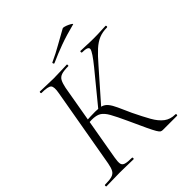

<svg xmlns="http://www.w3.org/2000/svg" viewBox="-217 -916 1051 1051"><g transform="rotate(-45 308.0 -391.0)"><path d="M435 0Q427 0 421 -3.5Q415 -7 406 -22Q397 -37 380.5 -72Q364 -107 335 -171Q308 -230 290.5 -261Q273 -292 253.5 -303.5Q234 -315 199 -315Q189 -315 178.5 -314Q168 -313 157 -312L159 -330Q215 -333 244 -333Q274 -333 291.5 -327.5Q309 -322 322 -306Q335 -290 348 -261.5Q361 -233 382 -186Q409 -130 431 -91Q453 -52 479.5 -32Q506 -12 544 -12Q549 -12 549 -6Q549 0 544 0ZM0 0Q-4 0 -4 -6Q-4 -12 0 -12Q35 -12 53.5 -17.5Q72 -23 80.5 -38.5Q89 -54 94 -82L175 -545Q183 -588 171.5 -600.5Q160 -613 109 -613Q105 -613 105 -619Q105 -625 109 -625Q131 -625 157 -623.5Q183 -622 212 -622Q244 -622 270.5 -623.5Q297 -625 316 -625Q319 -625 319 -619Q319 -613 316 -613Q282 -613 263.5 -607Q245 -601 236.5 -585Q228 -569 222 -540L142 -80Q137 -51 139.5 -36.5Q142 -22 158 -17Q174 -12 208 -12Q212 -12 212 -6Q212 0 208 0Q186 0 160 -1Q134 -2 104 -2Q74 -2 47 -1Q20 0 0 0ZM276 -317 262 -326 412 -509Q465 -574 468 -593.5Q471 -613 423 -613Q419 -613 419 -619Q419 -625 423 -625Q446 -625 467.5 -623.5Q489 -622 524 -622Q559 -622 578.5 -623.5Q598 -625 615 -625Q620 -625 620 -619Q620 -613 615 -613Q581 -613 554 -602Q527 -591 499.5 -566Q472 -541 436 -499ZM274 -678Q270 -677 268 -682.5Q266 -688 269 -689Q319 -712 359.5 -735.5Q400 -759 441 -781Q444 -783 455 -780Q466 -777 477.5 -771.5Q489 -766 495 -761.5Q501 -757 496 -756Q429 -739 377 -720Q325 -701 274 -678Z"/></g></svg>

Font: Cormorant Light
Style: Italic
Weight: 300
Italic angle: -10°
Designer: Christian Thalmann (Catharsis Fonts)
Foundry: Catharsis Fonts
Version: Version 4.000